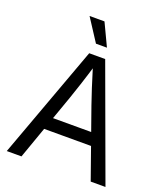

<svg xmlns="http://www.w3.org/2000/svg" viewBox="-166 -1052 1001 1163"><g transform="rotate(20 334.5 -470.0)"><path d="M16.6 0 283.2 -727.5H386.2L652.8 0H557.6L403.8 -435.5Q389.2 -477.5 370.4 -535.2Q351.6 -592.8 323.7 -684.6H345.7Q317.9 -592.3 298.8 -534.2Q279.8 -476.1 265.6 -435.5L111.3 0ZM152.8 -203.6V-283.2H516.6V-203.6ZM301.8 -795.9 208 -940.4H304.2L372.6 -795.9Z"/></g></svg>

Font: Inter 24pt
Style: Regular
Weight: 400
Designer: Rasmus Andersson
Foundry: rsms
Version: Version 4.001;git-66647c0bb